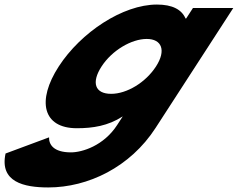

<svg xmlns="http://www.w3.org/2000/svg" viewBox="-69 -548 1044 843"><path d="M-44.6 126C-71.6 251 35.9 275 142.9 275C317.9 275 502.5 186 613.9 14L955.3 -513H778.3L748.5 -467H745.5C728.7 -506 688 -528 620 -528C470 -528 286 -406 188.8 -256C91.7 -106 118.3 15 268.3 15C338.3 15 404.8 5 470 -37L445.3 1C386.4 92 291.6 121 242.6 121C165.6 121 145.3 86 146.4 55ZM376.8 -256C422.8 -327 508.2 -377 575.2 -377C641.2 -377 661.8 -327 615.8 -256C570.5 -186 488.1 -136 419.1 -136C347.1 -136 331.5 -186 376.8 -256Z"/></svg>

Font: Hussar
Style: BdWodka
Weight: 700
Foundry: Cannot Into Space Fonts
Version: Version 2.00